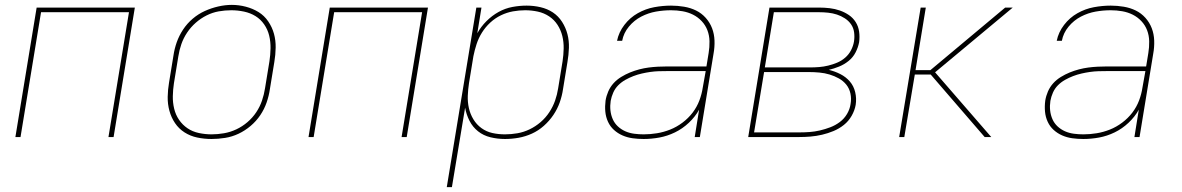

<svg xmlns="http://www.w3.org/2000/svg" viewBox="-20 -561 4840 786"><path d="M43 0 130 -530H532L445 0H424L508 -511H148L64 0Z M846 8Q816 8 787.5 2Q759 -4 735.5 -19Q712 -34 696.5 -57Q681 -80 673.5 -107.5Q666 -135 666.5 -164.5Q667 -194 672 -223L690 -333Q694 -361 703.5 -388Q713 -415 729.5 -440Q746 -465 769 -484.5Q792 -504 818.5 -516Q845 -528 873.5 -534.5Q902 -541 929 -541Q958 -541 986.5 -533.5Q1015 -526 1038.5 -511.5Q1062 -497 1078 -473.5Q1094 -450 1101.5 -423Q1109 -396 1108.5 -366Q1108 -336 1103 -307L1085 -197Q1081 -169 1071.5 -141.5Q1062 -114 1045.5 -89.5Q1029 -65 1006 -45.5Q983 -26 956.5 -13.5Q930 -1 901.5 3.5Q873 8 846 8ZM846 -11Q871 -11 897 -15.5Q923 -20 947.5 -31.5Q972 -43 993 -61Q1014 -79 1029 -101.5Q1044 -124 1052.5 -149Q1061 -174 1065 -200L1083 -310Q1087 -336 1087.5 -363Q1088 -390 1082 -415Q1076 -440 1061.5 -461Q1047 -482 1026 -495Q1005 -508 979 -513.5Q953 -519 927 -519Q901 -519 875.5 -514.5Q850 -510 826 -498Q802 -486 781.5 -468Q761 -450 746 -427.5Q731 -405 722.5 -380.5Q714 -356 710 -330L692 -220Q688 -194 687.5 -167.5Q687 -141 693 -116Q699 -91 713 -70.5Q727 -50 747.5 -36Q768 -22 794 -16.5Q820 -11 846 -11Z M1243 0 1330 -530H1732L1645 0H1624L1708 -511H1348L1264 0Z M1809 205 1930 -530H1951L1934 -425Q1949 -452 1971.5 -474.5Q1994 -497 2021 -512Q2048 -527 2077.5 -532.5Q2107 -538 2136 -538Q2165 -538 2193 -531.5Q2221 -525 2243.5 -510Q2266 -495 2281 -471.5Q2296 -448 2303 -421Q2310 -394 2309 -365Q2308 -336 2303 -307L2285 -197Q2281 -169 2271.5 -142Q2262 -115 2245.5 -90.5Q2229 -66 2206.5 -46Q2184 -26 2157.5 -14Q2131 -2 2103 3Q2075 8 2047 8Q2017 8 1988 1Q1959 -6 1937 -23.5Q1915 -41 1902 -66.5Q1889 -92 1884 -120L1830 205ZM2047 -11Q2073 -11 2098.5 -15.5Q2124 -20 2148 -31.5Q2172 -43 2193 -61Q2214 -79 2229 -102Q2244 -125 2252.5 -149.5Q2261 -174 2265 -200L2283 -310Q2287 -336 2287.5 -362.5Q2288 -389 2282 -413.5Q2276 -438 2262.5 -459Q2249 -480 2228 -494Q2207 -508 2181.5 -513.5Q2156 -519 2130 -519Q2105 -519 2080 -514.5Q2055 -510 2031 -498.5Q2007 -487 1987 -468.5Q1967 -450 1953 -427.5Q1939 -405 1931 -380.5Q1923 -356 1918 -331L1900 -221Q1896 -195 1895 -169Q1894 -143 1899.5 -118.5Q1905 -94 1918 -72.5Q1931 -51 1951 -36.5Q1971 -22 1995.5 -16.5Q2020 -11 2047 -11Z M2615 8Q2592 8 2570 5Q2548 2 2528.5 -6.5Q2509 -15 2493.5 -29Q2478 -43 2469 -62.5Q2460 -82 2458 -104Q2456 -126 2459 -149Q2462 -168 2470 -186.5Q2478 -205 2491.5 -220Q2505 -235 2523 -246Q2541 -257 2559.5 -264.5Q2578 -272 2597 -277Q2616 -282 2635 -284.5Q2654 -287 2673.5 -288Q2693 -289 2712 -289H2872L2881 -344Q2885 -368 2884.5 -392Q2884 -416 2876 -437Q2868 -458 2852.5 -474.5Q2837 -491 2817 -501Q2797 -511 2774 -515Q2751 -519 2727 -519Q2696 -519 2665 -513.5Q2634 -508 2605 -493Q2576 -478 2554.5 -452Q2533 -426 2527 -394H2506Q2513 -429 2536 -459Q2559 -489 2591 -507Q2623 -525 2658 -531.5Q2693 -538 2727 -538Q2754 -538 2780.5 -533.5Q2807 -529 2829.5 -518Q2852 -507 2869 -488Q2886 -469 2895 -445.5Q2904 -422 2905 -395Q2906 -368 2901 -341L2845 0H2824L2842 -112Q2826 -83 2800 -58.5Q2774 -34 2743 -19Q2712 -4 2679.5 2Q2647 8 2615 8ZM2615 -11Q2642 -11 2669.5 -15.5Q2697 -20 2723.5 -30.5Q2750 -41 2774 -59Q2798 -77 2815.5 -100Q2833 -123 2843 -149.5Q2853 -176 2857 -203L2869 -270H2712Q2694 -270 2677 -269.5Q2660 -269 2642.5 -266.5Q2625 -264 2607.5 -260Q2590 -256 2573 -249.5Q2556 -243 2540 -234Q2524 -225 2511 -212Q2498 -199 2490.5 -182Q2483 -165 2480 -148Q2477 -128 2479 -109Q2481 -90 2488.5 -73Q2496 -56 2509.5 -43.5Q2523 -31 2540 -23.5Q2557 -16 2576.5 -13.5Q2596 -11 2615 -11Z M3043 0 3130 -530H3333Q3355 -530 3376.5 -527.5Q3398 -525 3418 -518Q3438 -511 3455 -499.5Q3472 -488 3483 -470.5Q3494 -453 3497 -431.5Q3500 -410 3497 -388Q3493 -367 3482.5 -346.5Q3472 -326 3454 -311.5Q3436 -297 3415 -288.5Q3394 -280 3373 -275Q3398 -269 3420.5 -257.5Q3443 -246 3459 -227.5Q3475 -209 3481 -183.5Q3487 -158 3483 -132Q3479 -109 3466.5 -87Q3454 -65 3434.5 -49.5Q3415 -34 3392 -24.5Q3369 -15 3345.5 -9.5Q3322 -4 3298.5 -2Q3275 0 3252 0ZM3111 -285H3297Q3315 -285 3333.5 -286.5Q3352 -288 3370.5 -292.5Q3389 -297 3407 -304.5Q3425 -312 3440 -325Q3455 -338 3464 -355.5Q3473 -373 3476 -391Q3479 -410 3476.5 -428.5Q3474 -447 3464 -461.5Q3454 -476 3438.5 -486Q3423 -496 3406 -501.5Q3389 -507 3370.5 -509Q3352 -511 3333 -511H3148ZM3067 -19H3252Q3273 -19 3294 -20.5Q3315 -22 3336.5 -27Q3358 -32 3379 -40Q3400 -48 3418 -61.5Q3436 -75 3447.5 -94.5Q3459 -114 3462 -135Q3466 -157 3461.5 -178Q3457 -199 3444.5 -214.5Q3432 -230 3414 -240Q3396 -250 3376 -256Q3356 -262 3334.5 -264Q3313 -266 3292 -266H3108Z M3661 0 3749 -530H3770L3728 -274H3789L4095 -530H4126L3808 -265L4038 0H4011L3790 -256H3725L3682 0Z M4415 8Q4392 8 4370 5Q4348 2 4328.5 -6.5Q4309 -15 4293.5 -29Q4278 -43 4269 -62.5Q4260 -82 4258 -104Q4256 -126 4259 -149Q4262 -168 4270 -186.5Q4278 -205 4291.5 -220Q4305 -235 4323 -246Q4341 -257 4359.5 -264.5Q4378 -272 4397 -277Q4416 -282 4435 -284.5Q4454 -287 4473.5 -288Q4493 -289 4512 -289H4672L4681 -344Q4685 -368 4684.5 -392Q4684 -416 4676 -437Q4668 -458 4652.5 -474.5Q4637 -491 4617 -501Q4597 -511 4574 -515Q4551 -519 4527 -519Q4496 -519 4465 -513.5Q4434 -508 4405 -493Q4376 -478 4354.5 -452Q4333 -426 4327 -394H4306Q4313 -429 4336 -459Q4359 -489 4391 -507Q4423 -525 4458 -531.5Q4493 -538 4527 -538Q4554 -538 4580.5 -533.5Q4607 -529 4629.5 -518Q4652 -507 4669 -488Q4686 -469 4695 -445.5Q4704 -422 4705 -395Q4706 -368 4701 -341L4645 0H4624L4642 -112Q4626 -83 4600 -58.5Q4574 -34 4543 -19Q4512 -4 4479.5 2Q4447 8 4415 8ZM4415 -11Q4442 -11 4469.5 -15.5Q4497 -20 4523.5 -30.5Q4550 -41 4574 -59Q4598 -77 4615.5 -100Q4633 -123 4643 -149.5Q4653 -176 4657 -203L4669 -270H4512Q4494 -270 4477 -269.5Q4460 -269 4442.5 -266.5Q4425 -264 4407.5 -260Q4390 -256 4373 -249.5Q4356 -243 4340 -234Q4324 -225 4311 -212Q4298 -199 4290.5 -182Q4283 -165 4280 -148Q4277 -128 4279 -109Q4281 -90 4288.5 -73Q4296 -56 4309.5 -43.5Q4323 -31 4340 -23.5Q4357 -16 4376.5 -13.5Q4396 -11 4415 -11Z"/></svg>

Font: Iosevka Curly ThExObl
Style: Regular
Weight: 100
Width: 7
Italic angle: -9°
Monospace: yes
Designer: Belleve Invis
Foundry: Belleve Invis
Version: Version 11.1.0; ttfautohint (v1.8.3)